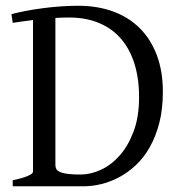

<svg xmlns="http://www.w3.org/2000/svg" viewBox="-20 -650 633 670"><path d="M221.2 -588.9Q196.8 -588.9 173.3 -587.4V-75.2Q173.3 -64.5 178.2 -57.6Q185.1 -49.3 204.6 -45.2Q224.1 -41 262.2 -41Q295.9 -41 331.8 -57.4Q367.7 -73.7 397.5 -107.2Q427.2 -140.6 446.3 -191.4Q465.3 -242.2 465.3 -311Q465.3 -376 449.2 -427.5Q433.1 -479 402.1 -514.9Q371.1 -550.8 325.4 -569.8Q279.8 -588.9 221.2 -588.9ZM548.3 -330.1Q548.3 -269 535.9 -220.9Q523.4 -172.9 502.4 -136Q481.4 -99.1 453.9 -73.5Q426.3 -47.9 395.5 -31.5Q364.7 -15.1 333.3 -7.6Q301.8 0 272.9 0H24.4V-21Q57.6 -27.8 76.4 -35.9Q95.2 -43.9 95.2 -50.8V-580.1Q75.7 -577.6 58.1 -575.2Q40.5 -572.8 24.4 -570.3L20 -600.6Q41.5 -606.4 69.6 -611.8Q97.7 -617.2 128.9 -621.3Q160.2 -625.5 192.1 -627.7Q224.1 -629.9 252.9 -629.9Q320.8 -629.9 375.5 -609.6Q430.2 -589.4 468.5 -550.8Q506.8 -512.2 527.6 -456.5Q548.3 -400.9 548.3 -330.1Z"/></svg>

Font: Gentium Plus APac
Style: Regular
Weight: 400
Designer: J. Victor Gaultney, Annie Olsen, Iska Routamaa, Becca Hirsbrunner
Foundry: SIL International
Version: Version 5.000